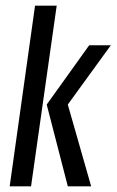

<svg xmlns="http://www.w3.org/2000/svg" viewBox="-20 -654 409 674"><path d="M14 0 103 -634H179L89 0ZM218 0 144 -287 293 -495H369L218 -287L300 0Z"/></svg>

Font: Alumni Sans Medium
Style: Italic
Weight: 500
Italic angle: -8°
Designer: Robert E. Leuschke
Foundry: Robert E. Leuschke
Version: Version 1.016